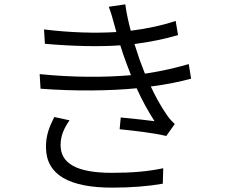

<svg xmlns="http://www.w3.org/2000/svg" viewBox="-20 -815 1040 881"><path d="M299 -263 229 -278C207 -234 190 -194 191 -138C192 -12 299 46 495 46C581 46 657 40 727 28L729 -43C657 -28 586 -22 493 -22C332 -22 258 -65 258 -149C258 -194 275 -228 299 -263ZM505 -700 514 -668C419 -662 303 -665 182 -680L186 -614C311 -603 435 -600 532 -607C540 -581 549 -554 560 -525L581 -470C467 -460 314 -459 162 -475L166 -408C321 -396 486 -398 607 -410C630 -359 658 -307 689 -259C657 -263 590 -271 534 -276L529 -222C597 -215 687 -205 743 -191L782 -246C768 -259 756 -272 746 -287C718 -327 693 -373 672 -418C744 -427 809 -441 857 -454L846 -521C799 -507 727 -489 645 -477L621 -540L597 -613C668 -622 740 -637 797 -654L786 -719C724 -698 651 -683 580 -674C569 -715 560 -757 555 -795L479 -784C489 -758 498 -728 505 -700Z"/></svg>

Font: Noto Sans CJK HK DemiLight
Style: Regular
Weight: 350
Designer: Ryoko NISHIZUKA 西塚涼子 (kana, bopomofo & ideographs); Paul D. Hunt (Latin, Greek & Cyrillic); Sandoll Communications 산돌커뮤니
Foundry: Adobe
Version: Version 2.004;hotconv 1.0.118;makeotfexe 2.5.65603